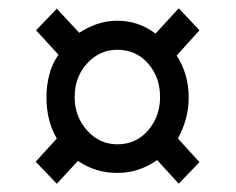

<svg xmlns="http://www.w3.org/2000/svg" viewBox="-20 -590 568 463"><path d="M117 -147 66 -200 117 -256Q92 -298 92 -356Q92 -384 99 -410.5Q106 -437 121 -458L67 -517L117 -569L171 -511Q191 -524 214 -532Q237 -540 263 -540Q314 -540 355 -509L411 -570L461 -517L406 -456Q435 -411 435 -356Q435 -327 428 -302.5Q421 -278 409 -256L461 -199L411 -147L359 -204Q315 -173 263 -173Q210 -173 168 -202ZM263 -242Q308 -242 337 -275.5Q366 -309 366 -356Q366 -404 337 -437Q308 -470 263 -470Q220 -470 190 -437Q160 -404 160 -356Q160 -309 190 -275.5Q220 -242 263 -242Z"/></svg>

Font: Noto Serif SemiCondensed ExtraBold
Style: Regular
Weight: 800
Width: 4
Designer: Monotype Design Team
Foundry: Monotype Imaging Inc.
Version: Version 2.015